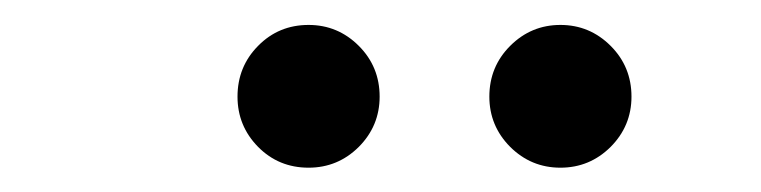

<svg xmlns="http://www.w3.org/2000/svg" viewBox="-20 -779 610 154"><path d="M227.5 -644.5Q203.5 -644.5 187 -661.2Q170.5 -678 170.5 -701.5Q170.5 -725.5 187 -742.2Q203.5 -759 227.5 -759Q251 -759 267.8 -742.2Q284.5 -725.5 284.5 -701.5Q284.5 -678 267.8 -661.2Q251 -644.5 227.5 -644.5ZM372.5 -701.5Q372.5 -725.5 389.2 -742.2Q406 -759 429.5 -759Q453 -759 469.8 -742.2Q486.5 -725.5 486.5 -701.5Q486.5 -678 469.8 -661.2Q453 -644.5 429.5 -644.5Q406 -644.5 389.2 -661.2Q372.5 -678 372.5 -701.5Z"/></svg>

Font: League Mono Narrow Light
Style: Regular
Weight: 300
Width: 3
Designer: Tyler Finck
Foundry: The League of Moveable Type / Tyler Finck
Version: Version 2.210